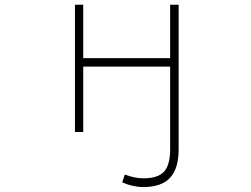

<svg xmlns="http://www.w3.org/2000/svg" viewBox="-20 -544 1040 794"><path d="M683.6 73.2V-268.6H324.2V2H290V-524.4H324.2V-303.7H683.6V-524.4H718.8V73.2Q718.8 153.3 683.1 191.4Q647.5 229.5 573.2 229.5Q528.3 229.5 485.4 210L496.1 177.7Q537.1 193.4 573.2 193.4Q632.8 193.4 658.2 166Q683.6 138.7 683.6 73.2Z"/></svg>

Font: GenEi Gothic M ExtraLight
Style: Regular
Weight: 200
Designer: o_tamon (Modified); [Source Han Sans]
Ryoko NISHIZUKA  (kana & ideographs); Paul D. Hunt (Latin, Greek & Cyrillic); Wenl
Version: Version 1.1a;Original Version 1.004